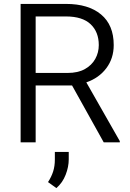

<svg xmlns="http://www.w3.org/2000/svg" viewBox="-20 -731 666 986"><path d="M512.7 0 350.1 -292H163.1V0H85.9V-710.9H318.8Q434.1 -710.9 499 -656.7Q564 -602.5 564 -499.5Q564 -431.2 525.9 -380.6Q487.8 -330.1 423.3 -308.1L595.2 -6.3V0ZM318.8 -646.5H163.1V-356.4H327.1Q380.4 -356.4 415.8 -376.2Q451.2 -396 469.2 -428.5Q487.3 -460.9 487.3 -499.5Q487.3 -566.9 445.3 -606.7Q403.3 -646.5 318.8 -646.5ZM333 49.3V87.4Q333 126 317.1 166.7Q301.3 207.5 269.5 234.9L226.6 204.1Q244.1 177.2 252.9 149.7Q261.7 122.1 261.7 88.4V49.3Z"/></svg>

Font: Vazirmatn UI Light
Style: Regular
Weight: 300
Designer: Saber Rastikerdar
Foundry: Saber Rastikerdar
Version: Version 33.003